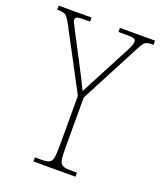

<svg xmlns="http://www.w3.org/2000/svg" viewBox="-143 -799 739 884"><g transform="rotate(20 227.0 -357.0)"><path d="M127 0V-20H160Q185 -20 197 -26Q209 -32 212.5 -51Q216 -70 216 -108V-354L58 -651Q42 -681 31 -687.5Q20 -694 -5 -694H-9V-714H152V-694H120Q93 -694 86.5 -690Q80 -686 80 -678Q80 -670 87 -657.5Q94 -645 103 -626L165 -508Q182 -476 198 -444.5Q214 -413 229 -382Q237 -397 248.5 -419.5Q260 -442 277 -474L359 -630Q369 -650 372.5 -659.5Q376 -669 376 -677Q376 -685 369 -689.5Q362 -694 336 -694H291V-714H463V-694H459Q436 -694 425 -688Q414 -682 399 -652L244 -356V-108Q244 -70 247.5 -51Q251 -32 263 -26Q275 -20 300 -20H333V0Z"/></g></svg>

Font: Noto Serif Ethiopic Condensed Thin
Style: Regular
Weight: 100
Width: 3
Designer: Monotype Design Team
Foundry: Monotype Imaging Inc.
Version: Version 2.102; ttfautohint (v1.8.4.7-5d5b)